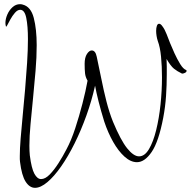

<svg xmlns="http://www.w3.org/2000/svg" viewBox="-20 -787 915 921"><path d="M148 114Q122 114 103 84.5Q84 55 76 -11Q75 -16 75 -23.5Q75 -31 75 -39Q75 -72 79 -122.5Q83 -173 89 -234Q95 -295 100.5 -359.5Q106 -424 110 -486Q114 -548 114 -599Q114 -662 106 -701Q98 -740 77 -740Q64 -740 51.5 -725.5Q39 -711 29.5 -693.5Q20 -676 14.5 -665.5Q9 -655 8 -662Q7 -666 6.5 -669.5Q6 -673 6 -677Q6 -696 15 -717Q24 -738 40 -752.5Q56 -767 76 -767Q80 -767 83 -766.5Q86 -766 89 -765Q128 -755 142 -701Q156 -647 156 -570Q156 -512 150.5 -447Q145 -382 138.5 -316.5Q132 -251 126.5 -192Q121 -133 121 -88Q121 -75 121.5 -63.5Q122 -52 123 -42Q131 21 145 46.5Q159 72 177 72Q197 72 218.5 50Q240 28 261 -5Q282 -38 299 -71Q322 -114 341 -172Q360 -230 375.5 -290Q391 -350 400 -400Q390 -417 388 -435Q386 -453 386 -481Q386 -511 397 -528Q408 -545 420 -545Q438 -545 444 -515Q455 -465 466 -409.5Q477 -354 490.5 -301Q504 -248 522 -203Q559 -114 590 -75.5Q621 -37 647 -37Q674 -37 694.5 -71.5Q715 -106 729 -162.5Q743 -219 750 -285.5Q757 -352 757 -416Q757 -469 752.5 -515Q748 -561 737 -590Q733 -602 731 -615Q729 -628 729 -639Q729 -653 732.5 -663Q736 -673 743 -673Q751 -673 759 -661Q770 -647 779.5 -622.5Q789 -598 796 -580Q804 -560 817 -531.5Q830 -503 844.5 -479.5Q859 -456 873 -451Q875 -450 875 -447Q875 -441 866 -437Q857 -433 853 -434Q830 -445 814.5 -457.5Q799 -470 779 -504Q780 -486 780 -467.5Q780 -449 780 -431Q780 -379 776.5 -327Q773 -275 763 -222Q741 -107 707.5 -58Q674 -9 637 -9Q607 -9 577.5 -35.5Q548 -62 523 -106Q498 -150 480 -204Q464 -256 453 -299.5Q442 -343 436 -376Q420 -304 394.5 -233Q369 -162 338 -99.5Q307 -37 273.5 11Q240 59 207.5 86.5Q175 114 148 114Z"/></svg>

Font: Inspiration
Style: Regular
Weight: 400
Designer: Robert E. Leuschke
Foundry: Robert E. Leuschke
Version: Version 2.010; ttfautohint (v1.8.3)